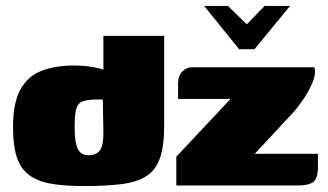

<svg xmlns="http://www.w3.org/2000/svg" viewBox="-20 -626 1108 648"><path d="M669 -606H749L813 -544L873 -606H959L839 -460H787ZM24 -198Q24 -280 49.5 -325Q75 -370 121.5 -387.5Q168 -405 230 -405Q252 -405 274 -402.5Q296 -400 315.5 -395Q335 -390 350.5 -383Q366 -376 376 -367L329 -349V-505H534V-201Q534 -132 519.5 -91.5Q505 -51 473 -31Q441 -11 389 -4.5Q337 2 262 2Q193 2 147 -7Q101 -16 74 -38.5Q47 -61 35.5 -99.5Q24 -138 24 -198ZM278 -102Q292 -102 302 -106.5Q312 -111 318 -120Q324 -129 326.5 -143.5Q329 -158 329 -178L327 -290Q325 -290 322 -290Q319 -290 315 -290Q311 -290 305 -290Q274 -290 258 -283.5Q242 -277 237 -257.5Q232 -238 232 -198Q232 -158 237.5 -137.5Q243 -117 253.5 -109.5Q264 -102 278 -102ZM840 -107H1053V-62Q1053 -25 1038 -12.5Q1023 0 985 0H575V-97L758 -292H581V-345Q581 -370 595.5 -384.5Q610 -399 628 -399H1041Q1047 -378 1035.5 -349.5Q1024 -321 1005.5 -293.5Q987 -266 971 -248Z"/></svg>

Font: Genos Thin Black
Style: Regular
Weight: 900
Version: Version 1.010